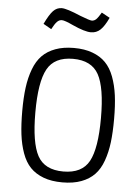

<svg xmlns="http://www.w3.org/2000/svg" viewBox="-56 -862 664 911"><g transform="rotate(5 275.5 -406.5)"><path d="M431.2 -792.5Q412.1 -751.5 393.3 -733.9Q374.5 -716.3 348.6 -716.3Q318.8 -716.3 260.7 -742.7Q220.2 -761.7 206.5 -761.7Q193.8 -761.7 183.6 -751.2Q173.3 -740.7 159.7 -714.8L120.1 -737.3H121.6Q143.1 -782.2 160.4 -800.3Q177.7 -818.4 201.2 -818.4Q225.1 -818.4 292.5 -789.6Q337.9 -772 347.7 -772Q359.4 -772 368.7 -781Q377.9 -790 392.1 -814ZM494.1 -316.4Q494.1 -252.4 488.3 -204.6Q482.4 -156.7 467.8 -116Q453.1 -75.2 428.5 -49.6Q403.8 -23.9 365.7 -9.5Q327.6 4.9 275.4 4.9Q223.1 4.9 185.1 -9.5Q147 -23.9 122.3 -49.6Q97.7 -75.2 83 -116Q68.4 -156.7 62.5 -204.6Q56.6 -252.4 56.6 -316.4Q56.6 -379.9 63 -428Q69.3 -476.1 84.5 -516.4Q99.6 -556.6 124.5 -582Q149.4 -607.4 187.3 -621.3Q225.1 -635.3 275.4 -635.3Q325.7 -635.3 363.5 -621.3Q401.4 -607.4 426.3 -582Q451.2 -556.6 466.3 -516.4Q481.4 -476.1 487.8 -428Q494.1 -379.9 494.1 -316.4ZM431.6 -314.9Q431.6 -460 397.7 -521.7Q363.8 -583.5 275.4 -583.5Q187 -583.5 153.1 -521.7Q119.1 -460 119.1 -314.9Q119.1 -170.4 152.8 -108.6Q186.5 -46.9 275.4 -46.9Q364.3 -46.9 397.9 -108.6Q431.6 -170.4 431.6 -314.9Z"/></g></svg>

Font: Anaheim
Style: Regular
Weight: 400
Designer: vernon adams
Foundry: vernon adams
Version: Version 1.002; ttfautohint (v0.93.5-3d13) -l 8 -r 50 -G 200 